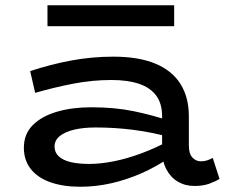

<svg xmlns="http://www.w3.org/2000/svg" viewBox="-20 -699 866 732"><path d="M721 10Q686 10 658 -6.5Q630 -23 614 -54Q598 -85 598 -127V-256Q598 -304 575.5 -334.5Q553 -365 510 -379.5Q467 -394 405 -394Q332 -394 259.5 -380Q187 -366 114 -345L95 -428Q174 -454 252.5 -468.5Q331 -483 412 -483Q508 -483 572 -456.5Q636 -430 668 -379Q700 -328 700 -256V-145Q700 -113 713.5 -98.5Q727 -84 746 -84Q760 -84 771 -88Q782 -92 791 -97L817 -17Q801 -7 777.5 1.5Q754 10 721 10ZM286 13Q221 13 172.5 -4Q124 -21 97.5 -54.5Q71 -88 71 -136Q71 -188 105 -222Q139 -256 197 -273Q255 -290 328 -290Q418 -290 490 -275Q562 -260 624 -239V-177Q553 -196 484 -204.5Q415 -213 345 -213Q297 -213 262 -204.5Q227 -196 207.5 -180Q188 -164 188 -140Q188 -118 204 -103Q220 -88 249.5 -81Q279 -74 320 -74Q363 -74 413.5 -84Q464 -94 518 -114Q572 -134 624 -162L623 -96Q575 -63 519.5 -38.5Q464 -14 405 -0.5Q346 13 286 13ZM644 -679V-599H161V-679Z"/></svg>

Font: BioRhyme SemiExpanded Medium
Style: Regular
Weight: 500
Width: 6
Designer: Aoife Mooney
Foundry: Aoife Mooney Type
Version: Version 1.600;gftools[0.9.33]